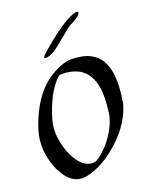

<svg xmlns="http://www.w3.org/2000/svg" viewBox="-145 -1105 956 1204"><g transform="rotate(-15 333.5 -503.5)"><path d="M608 -483C606 -545 597 -614 558 -666C540 -691 513 -710 484 -721C457 -732 427 -735 397 -735C385 -735 373 -735 362 -734C340 -734 315 -723 294 -714C293 -714 292 -713 291 -713C257 -696 226 -674 198 -649C163 -618 135 -578 112 -536C91 -496 75 -454 62 -411C52 -375 42 -337 41 -299V-285C41 -248 47 -209 59 -174C71 -135 89 -96 114 -63C136 -34 165 -8 201 2C210 4 219 5 228 5C266 5 305 -12 337 -30C390 -58 438 -99 478 -143C512 -179 541 -220 564 -264C584 -303 600 -345 606 -389V-407C607 -418 608 -427 608 -436ZM504 -390C504 -375 503 -360 503 -345C502 -326 498 -307 493 -288C489 -276 485 -264 480 -252C466 -218 448 -186 427 -156C416 -142 404 -128 392 -115L389 -111L379 -102C376 -98 372 -95 369 -92C365 -90 362 -86 358 -84L353 -80C352 -80 351 -79 350 -78C348 -77 346 -76 344 -76L340 -74C338 -74 336 -73 334 -72C328 -71 322 -70 316 -70C299 -71 283 -76 268 -84C237 -103 213 -134 195 -166C174 -202 160 -243 151 -285L148 -302C146 -316 145 -330 145 -345V-360C146 -378 149 -396 153 -413C161 -454 173 -494 188 -532C188 -533 189 -534 189 -536C203 -568 219 -600 240 -629L258 -651L263 -655C264 -656 266 -657 267 -657C272 -658 277 -659 282 -659C291 -660 300 -661 309 -661C344 -660 380 -654 410 -636C465 -604 489 -543 498 -483C503 -452 504 -421 504 -390ZM288 -825 398 -931C400 -933 402 -934 403 -936C404 -936 405 -937 406 -938C407 -939 407 -939 407 -939C407 -939 398 -931 398 -931L418 -948L423 -951C423 -951 422 -951 422 -951C417 -951 414 -945 414 -945C414 -945 415 -946 424 -952C418 -948 414 -947 412 -945C409 -943 408 -942 408 -942L413 -945C413 -945 415 -946 416 -947C419 -947 407 -940 405 -940C405 -940 408 -942 409 -943L398 -938C396 -937 395 -937 395 -937C394 -937 397 -938 399 -939C411 -939 429 -953 440 -960C452 -968 464 -977 473 -988C475 -991 482 -999 482 -1005C482 -1006 482 -1008 481 -1009C480 -1011 477 -1012 474 -1012C469 -1012 462 -1010 459 -1009C447 -1005 434 -998 423 -992C413 -986 403 -980 393 -973C372 -957 351 -940 331 -923C303 -898 276 -872 250 -846L220 -815C211 -807 204 -799 202 -790C202 -784 206 -783 210 -783H215C227 -785 239 -791 250 -797C263 -805 277 -814 288 -825Z"/></g></svg>

Font: Petaluma Script
Style: Regular
Weight: 400
Designer: Daniel Spreadbury
Foundry: Steinberg Media Technologies GmbH
Version: Version 1.10